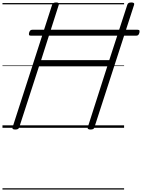

<svg xmlns="http://www.w3.org/2000/svg" viewBox="-20 -1035 1150 1555"><path d="M103 14Q75 14 82 -5L402 -996Q405 -1006 412.5 -1010.5Q420 -1015 435 -1015Q463 -1015 456 -996L313 -548H865L1011 -996Q1014 -1006 1021.5 -1010.5Q1029 -1015 1044 -1015Q1072 -1015 1066 -996L745 -5Q743 5 735.5 9.5Q728 14 713 14Q685 14 691 -5L849 -498H296L136 -5Q133 5 126 9.5Q119 14 103 14ZM230 -746Q217 -746 215 -753Q213 -760 216 -771Q219 -781 224.5 -787.5Q230 -794 242 -794H1094Q1108 -794 1109.5 -787Q1111 -780 1109 -770Q1106 -759 1100.5 -752.5Q1095 -746 1083 -746ZM0 490H985V500H0ZM0 -20H985V0H0ZM0 -505H985V-500H0ZM0 -1010H985V-1000H0Z"/></svg>

Font: Playwrite BE VLG Guides
Style: Regular
Weight: 400
Designer: Veronika Burian, José Scaglione
Foundry: TypeTogether
Version: Version 1.003